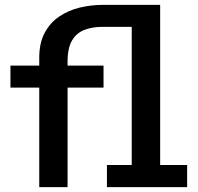

<svg xmlns="http://www.w3.org/2000/svg" viewBox="-20 -770 815 790"><path d="M141.5 0V-409.5H23V-500H141.5V-532.5Q141.5 -593.5 164 -635.2Q186.5 -677 224 -702.2Q261.5 -727.5 308.2 -738.8Q355 -750 404 -750H639V-91H750V0H420V-91H522V-659.5H400.5Q361 -659.5 328.5 -647.5Q296 -635.5 277 -604.5Q258 -573.5 258 -516V-500H406V-409.5H258V0Z"/></svg>

Font: Trispace SemiCondensed Medium
Style: Regular
Weight: 500
Width: 4
Designer: Tyler Finck
Foundry: Etcetera Type Company
Version: Version 1.210; ttfautohint (v1.8.3)